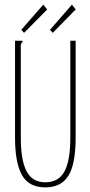

<svg xmlns="http://www.w3.org/2000/svg" viewBox="-20 -799 390 830"><path d="M176 11Q104 11 74.5 -43Q45 -97 45 -203V-623H77V-616Q72 -614 70.5 -607.5Q69 -601 70 -584V-202Q70 -106 95 -58.5Q120 -11 176 -11Q233 -11 258.5 -57.5Q284 -104 284 -205V-623H307V-206Q307 -89 275.5 -39Q244 11 176 11ZM208 -657 196 -670 291 -779 307 -758ZM84 -657 72 -670 167 -779 184 -758Z"/></svg>

Font: Inconsolata ExtraCondensed ExtraLight
Style: Regular
Weight: 200
Width: 2
Monospace: yes
Designer: Raph Levien, Cyreal, Brenton Simpson
Foundry: Raph Levien, Cyreal, Google
Version: Version 3.001; ttfautohint (v1.8.2.53-6de2)